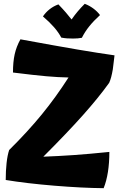

<svg xmlns="http://www.w3.org/2000/svg" viewBox="-20 -950 630 1006"><path d="M553 -154Q553 -97 545.5 -49Q538 -1 523 36Q411 35 265 23Q119 11 10 -7Q10 -55 14.5 -96Q19 -137 28 -164Q126 -261 199.5 -351Q273 -441 339 -544Q285 -545 222.5 -550.5Q160 -556 48 -570Q48 -626 57 -666Q66 -706 87 -744Q277 -709 386 -690.5Q495 -672 580 -660Q579 -652 576 -626.5Q573 -601 571 -586Q567 -563 562.5 -546Q558 -529 552 -516Q496 -438 414 -346Q332 -254 207 -129Q287 -132 366 -137.5Q445 -143 553 -154ZM205 -864Q220 -886 240.5 -902Q261 -918 286 -927Q311 -901 325.5 -884Q340 -867 355 -848Q371 -871 387.5 -890.5Q404 -910 424 -930Q448 -921 469 -905.5Q490 -890 504 -871Q471 -841 448 -812.5Q425 -784 409 -752Q399 -750 387.5 -749Q376 -748 363 -748Q345 -748 331 -749Q317 -750 301 -753Q287 -780 263 -807.5Q239 -835 205 -864Z"/></svg>

Font: Atma
Style: Bold
Weight: 700
Designer: Gregori Vincens, Jeremie Hornus, Riccardo Olocco, Yoann Minet.
Foundry: black foundry
Version: Version 1.102;PS 1.100;hotconv 1.0.86;makeotf.lib2.5.63406